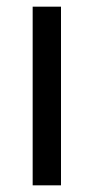

<svg xmlns="http://www.w3.org/2000/svg" viewBox="-20 -556 281 576"><path d="M163 0V-536H78V0Z"/></svg>

Font: Noto Sans Myanmar UI SemiCondensed
Style: Regular
Weight: 400
Width: 4
Designer: Monotype Design Team
Foundry: Monotype Imaging Inc.
Version: Version 2.103